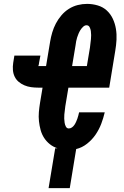

<svg xmlns="http://www.w3.org/2000/svg" viewBox="-20 -763 640 988"><path d="M230 205 264 0H276Q254 -7 236.5 -21Q219 -35 207 -53.5Q195 -72 189 -94Q183 -116 180.5 -139Q178 -162 180 -186Q182 -210 186 -234L199 -312H177Q158 -312 140 -314.5Q122 -317 105.5 -324Q89 -331 76 -342Q63 -353 55.5 -368.5Q48 -384 46.5 -402.5Q45 -421 48 -440L54 -477H188L181 -440Q181 -436 180 -432.5Q179 -429 178 -425Q178 -425 178 -425Q178 -425 178 -424Q178 -424 178 -424Q178 -424 177 -424Q177 -424 177 -424Q177 -424 177 -424Q177 -424 177 -424Q177 -424 177 -424Q177 -424 176.5 -423.5Q176 -423 176 -423Q176 -423 176.5 -423Q177 -423 177 -423H217L238 -549Q242 -573 249 -596.5Q256 -620 267.5 -642Q279 -664 296 -684Q313 -704 334.5 -717.5Q356 -731 380 -737Q404 -743 428 -743Q456 -743 483 -735Q510 -727 529.5 -709Q549 -691 560.5 -666.5Q572 -642 576.5 -614.5Q581 -587 579.5 -558.5Q578 -530 573 -501L542 -312H332L316 -216Q315 -205 313.5 -194.5Q312 -184 311 -173.5Q310 -163 310.5 -152.5Q311 -142 312.5 -131.5Q314 -121 319 -111.5Q324 -102 334 -102Q343 -102 350.5 -107.5Q358 -113 363 -120.5Q368 -128 371.5 -136Q375 -144 378 -152Q381 -160 383 -168.5Q385 -177 387 -185H519Q512 -155 501 -126Q490 -97 472 -70.5Q454 -44 428 -23.5Q402 -3 372 4L339 205ZM351 -423H427L443 -519Q444 -530 445.5 -540.5Q447 -551 448 -561.5Q449 -572 449 -582.5Q449 -593 447.5 -603.5Q446 -614 441 -623.5Q436 -633 425 -633Q416 -633 407.5 -625Q399 -617 393.5 -608Q388 -599 384 -589.5Q380 -580 377 -570.5Q374 -561 372 -551Q370 -541 369 -531Z"/></svg>

Font: Iosevka SS04 XBd Ex Obl
Style: Regular
Weight: 800
Width: 7
Italic angle: -9°
Monospace: yes
Designer: Belleve Invis
Foundry: Belleve Invis
Version: Version 19.0.0; ttfautohint (v1.8.4)